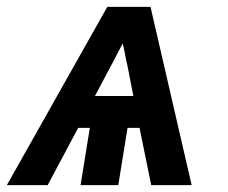

<svg xmlns="http://www.w3.org/2000/svg" viewBox="-46 -540 666 560"><path d="M-26 0 267 -520H393L513 0H395L361 -167H326L299 0H189L216 -167H182L93 0ZM343 -260 326 -347Q322 -363 319 -380Q316 -397 312 -413Q303 -397 294.5 -380Q286 -363 277 -347L231 -260Z"/></svg>

Font: Iosevka SS04 Extended
Style: Bold Italic
Weight: 700
Width: 7
Italic angle: -9°
Monospace: yes
Designer: Belleve Invis
Foundry: Belleve Invis
Version: Version 19.0.0; ttfautohint (v1.8.4)